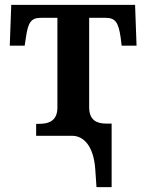

<svg xmlns="http://www.w3.org/2000/svg" viewBox="-20 -556 599 786"><path d="M375 210H437V-50H416C377 -50 345 -63 345 -117V-483H412C452 -483 465 -465 474 -402L478 -369H539L533 -536H26L20 -369H81L86 -402C95 -465 107 -483 148 -483H215V-116C215 -61 180 -49 139 -49H128V0H276C319 0 363 37 370 137Z"/></svg>

Font: Noto Serif Semi
Style: Regular
Weight: 600
Designer: Monotype Design Team
Foundry: Monotype Imaging Inc.
Version: Version 1.002